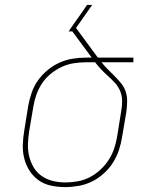

<svg xmlns="http://www.w3.org/2000/svg" viewBox="-20 -755 640 783"><path d="M246 8Q216 8 188 2Q160 -4 138 -19.5Q116 -35 101 -58Q86 -81 79 -108.5Q72 -136 73 -165Q74 -194 79 -223L95 -323Q100 -350 109 -376.5Q118 -403 134.5 -426.5Q151 -450 174 -469Q197 -488 222.5 -499.5Q248 -511 275.5 -515.5Q303 -520 330 -520H354L275 -627H260Q278 -654 297.5 -681Q317 -708 335 -735H356L290 -641L379 -520H524V-501H394Q406 -486 420 -472Q434 -458 448 -444Q462 -430 474.5 -414.5Q487 -399 493 -380Q499 -361 498.5 -339.5Q498 -318 495 -297L478 -197Q474 -170 465 -143Q456 -116 440.5 -91.5Q425 -67 402.5 -47Q380 -27 354.5 -14.5Q329 -2 301 3Q273 8 246 8ZM247 -11Q271 -11 296.5 -15.5Q322 -20 345.5 -32Q369 -44 389 -62.5Q409 -81 423.5 -103.5Q438 -126 446 -150.5Q454 -175 458 -200L474 -300Q478 -321 478 -342.5Q478 -364 470.5 -382.5Q463 -401 450 -415.5Q437 -430 422 -443.5Q407 -457 393.5 -471Q380 -485 368 -501H330Q306 -501 280.5 -497Q255 -493 231.5 -482Q208 -471 187 -454Q166 -437 151.5 -415Q137 -393 128.5 -369Q120 -345 116 -320L99 -220Q95 -194 94 -168Q93 -142 99 -117.5Q105 -93 117.5 -72Q130 -51 150.5 -37Q171 -23 195.5 -17Q220 -11 247 -11Z"/></svg>

Font: Iosevka HT Thin Extended
Style: Italic
Weight: 100
Width: 7
Italic angle: -9°
Monospace: yes
Designer: Belleve Invis
Foundry: Belleve Invis
Version: Version 32.3.0; ttfautohint (v1.8.4)